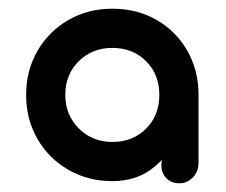

<svg xmlns="http://www.w3.org/2000/svg" viewBox="-20 -809 519 441"><path d="M238 -393Q182 -393 137 -419Q92 -445 66 -490Q40 -535 40 -591Q40 -647 66 -692Q92 -737 137 -763Q182 -789 238 -789Q295 -789 340 -763Q385 -737 410.5 -692Q436 -647 436 -591L390 -497Q368 -452 330.5 -422.5Q293 -393 238 -393ZM238 -483Q285 -483 315.5 -513.5Q346 -544 346 -591Q346 -638 315.5 -668.5Q285 -699 238 -699Q192 -699 161 -668.5Q130 -638 130 -591Q130 -545 161 -514Q192 -483 238 -483ZM392 -388Q372 -388 360.5 -401.5Q349 -415 351 -435L367 -591H436V-435Q436 -415 423 -401.5Q410 -388 392 -388Z"/></svg>

Font: Comfortaa SemiBold
Style: Regular
Weight: 600
Designer: Johan Aakerlund
Foundry: Johan Aakerlund
Version: Version 3.104; ttfautohint (v1.8.1.43-b0c9)